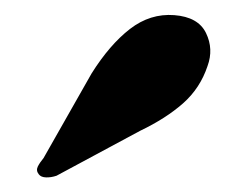

<svg xmlns="http://www.w3.org/2000/svg" viewBox="-20 -749 305 260"><path d="M104 -649.5Q128.5 -688.5 156 -709.8Q183.5 -731 216 -728.5Q248.5 -726 259 -704.2Q269.5 -682.5 261 -659.5Q251 -629.5 227.8 -609Q204.5 -588.5 170 -572L56.5 -511Q49 -508.5 42.2 -508.8Q35.5 -509 32.5 -513Q28.5 -518 31.2 -523.5Q34 -529 39 -535Z"/></svg>

Font: Fraunces 72pt S000 Black
Style: Italic
Weight: 900
Italic angle: -16°
Version: Version 1.000; ttfautohint (v1.8.3)